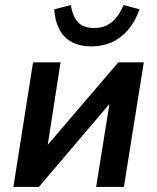

<svg xmlns="http://www.w3.org/2000/svg" viewBox="-20 -741 622 761"><path d="M33 0 111 -494H220L163 -127H135L449 -494H550L471 0H361L420 -368H447L134 0ZM342 -557Q298 -557 265.5 -574Q233 -591 215.5 -624Q198 -657 195 -704L261 -721Q268 -675 289.5 -652.5Q311 -630 353 -630Q394 -630 422 -652.5Q450 -675 470 -721L533 -704Q516 -656 488 -623Q460 -590 423 -573.5Q386 -557 342 -557Z"/></svg>

Font: Nunito Sans 10pt SemiCondensed
Style: Bold Italic
Weight: 700
Width: 4
Italic angle: -9°
Designer: Vernon Adams
Foundry: Vernon Adams
Version: Version 3.101;gftools[0.9.27]